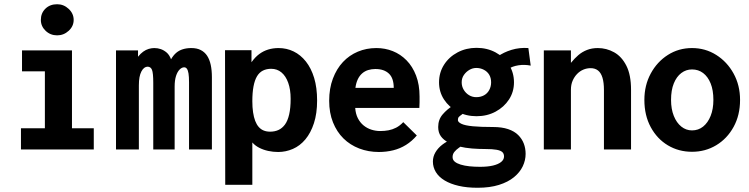

<svg xmlns="http://www.w3.org/2000/svg" viewBox="-20 -706 3540 907"><path d="M79 0V-100H192V-369H84V-468H320V-100H423V0ZM250 -539Q218 -539 195.5 -560.5Q173 -582 173 -612Q173 -644 194.5 -665Q216 -686 250 -686Q281 -686 304.5 -664Q328 -642 328 -612Q328 -582 304.5 -560.5Q281 -539 250 -539Z M528 0V-468H632V-438Q644 -453 656.5 -462Q669 -471 682.5 -475Q696 -479 709 -479Q725 -479 739.5 -474Q754 -469 767 -458Q780 -447 788 -426Q799 -445 812.5 -456.5Q826 -468 844 -473.5Q862 -479 884 -479Q910 -479 928.5 -469.5Q947 -460 958.5 -442.5Q970 -425 975.5 -399.5Q981 -374 981 -341V0H873V-317Q873 -344 870.5 -359Q868 -374 863 -381Q858 -388 850 -388Q839 -388 828.5 -377.5Q818 -367 811.5 -347Q805 -327 805 -297V0H704V-315Q704 -361 698 -376Q692 -391 677 -391Q669 -391 661.5 -385.5Q654 -380 648 -368.5Q642 -357 639 -341Q636 -325 636 -303V0Z M1044 167 1043 -469H1168V-412Q1185 -436 1204.5 -450.5Q1224 -465 1247 -472Q1270 -479 1296 -479Q1334 -479 1367 -463Q1400 -447 1425 -415.5Q1450 -384 1464 -338Q1478 -292 1478 -231Q1478 -170 1463 -124Q1448 -78 1422.5 -47.5Q1397 -17 1363.5 -2.5Q1330 12 1294 12Q1270 12 1247 7Q1224 2 1204.5 -8Q1185 -18 1172 -33V167ZM1256 -84Q1278 -84 1295.5 -92Q1313 -100 1326 -117.5Q1339 -135 1346 -165.5Q1353 -196 1353 -239Q1353 -283 1341.5 -315Q1330 -347 1309.5 -364Q1289 -381 1261 -381Q1239 -381 1222 -372.5Q1205 -364 1194 -345.5Q1183 -327 1177.5 -297.5Q1172 -268 1172 -228Q1172 -199 1175.5 -175.5Q1179 -152 1185.5 -135Q1192 -118 1202 -106.5Q1212 -95 1225.5 -89.5Q1239 -84 1256 -84Z M1770 12Q1720 12 1677 -4.5Q1634 -21 1602.5 -52Q1571 -83 1553 -128Q1535 -173 1535 -230Q1535 -288 1552.5 -334.5Q1570 -381 1600 -413Q1630 -445 1670.5 -462Q1711 -479 1758 -479Q1799 -479 1835.5 -464.5Q1872 -450 1900.5 -421Q1929 -392 1945.5 -349Q1962 -306 1962 -250Q1962 -239 1962 -223Q1962 -207 1961 -196H1658Q1660 -168 1670.5 -147.5Q1681 -127 1697.5 -113.5Q1714 -100 1734.5 -93.5Q1755 -87 1776 -87Q1797 -87 1815.5 -90.5Q1834 -94 1851.5 -103Q1869 -112 1885 -129L1949 -66Q1926 -39 1898 -21.5Q1870 -4 1837.5 4Q1805 12 1770 12ZM1659 -291H1840Q1840 -313 1834.5 -330Q1829 -347 1817.5 -358Q1806 -369 1790 -374.5Q1774 -380 1753 -380Q1735 -380 1719 -375Q1703 -370 1690.5 -359Q1678 -348 1670 -331Q1662 -314 1659 -291Z M2236 181Q2186 181 2147 172Q2108 163 2080.5 146.5Q2053 130 2039 107Q2025 84 2025 57Q2025 34 2037 13.5Q2049 -7 2070 -23Q2091 -39 2115 -48L2173 -26Q2161 -17 2148 -8Q2135 1 2126.5 11.5Q2118 22 2118 36Q2118 49 2128 57.5Q2138 66 2156 71.5Q2174 77 2197 79.5Q2220 82 2248 82Q2284 82 2309 76Q2334 70 2347.5 59Q2361 48 2361 33Q2361 20 2353 12.5Q2345 5 2326 1.5Q2307 -2 2273 -2Q2241 -2 2209.5 -4.5Q2178 -7 2149.5 -14Q2121 -21 2098 -33Q2075 -45 2062.5 -62.5Q2050 -80 2050 -106Q2050 -141 2071 -165.5Q2092 -190 2121 -208L2178 -178Q2169 -170 2161 -164.5Q2153 -159 2148 -154Q2143 -149 2143 -139Q2143 -129 2160 -121Q2177 -113 2213.5 -109.5Q2250 -106 2309 -106Q2351 -106 2380.5 -96Q2410 -86 2428 -68Q2446 -50 2454.5 -27.5Q2463 -5 2463 21Q2463 51 2449.5 79.5Q2436 108 2408 131Q2380 154 2337 167.5Q2294 181 2236 181ZM2231 -157Q2182 -157 2141.5 -178.5Q2101 -200 2077.5 -236Q2054 -272 2054 -317Q2054 -363 2077.5 -400Q2101 -437 2141.5 -458.5Q2182 -480 2231 -480Q2281 -480 2321 -458.5Q2361 -437 2384.5 -400Q2408 -363 2408 -317Q2408 -272 2384.5 -236Q2361 -200 2321 -178.5Q2281 -157 2231 -157ZM2230 -247Q2250 -247 2266 -255.5Q2282 -264 2291 -280.5Q2300 -297 2300 -317Q2300 -338 2291 -353Q2282 -368 2265.5 -376.5Q2249 -385 2230 -385Q2213 -385 2197.5 -376Q2182 -367 2171.5 -352Q2161 -337 2161 -317Q2161 -298 2170.5 -282Q2180 -266 2195.5 -256.5Q2211 -247 2230 -247ZM2379 -379 2331 -439Q2359 -459 2396.5 -470.5Q2434 -482 2476 -479L2487 -396Q2458 -402 2429 -397.5Q2400 -393 2379 -379Z M2549 0V-468H2677V-409Q2694 -430 2712 -445.5Q2730 -461 2753 -470Q2776 -479 2804 -479Q2845 -479 2881 -459Q2917 -439 2939 -395.5Q2961 -352 2961 -282V0H2833V-281Q2833 -316 2826 -339Q2819 -362 2805 -373Q2791 -384 2770 -384Q2752 -384 2735.5 -377Q2719 -370 2706 -356.5Q2693 -343 2685 -324.5Q2677 -306 2677 -282V0Z M3249 11Q3186 11 3135 -19.5Q3084 -50 3054 -105.5Q3024 -161 3024 -234Q3024 -303 3054 -358.5Q3084 -414 3135 -446.5Q3186 -479 3249 -479Q3312 -479 3363.5 -446.5Q3415 -414 3445.5 -358.5Q3476 -303 3476 -234Q3476 -162 3445.5 -106.5Q3415 -51 3363.5 -20Q3312 11 3249 11ZM3249 -90Q3279 -90 3301.5 -108Q3324 -126 3337 -158.5Q3350 -191 3350 -234Q3350 -280 3337 -312Q3324 -344 3301.5 -361Q3279 -378 3249 -378Q3221 -378 3198.5 -361Q3176 -344 3163 -312Q3150 -280 3150 -234Q3150 -191 3163 -158.5Q3176 -126 3198.5 -108Q3221 -90 3249 -90Z"/></svg>

Font: Inconsolata ExtraBold
Style: Regular
Weight: 800
Designer: Raph Levien, Cyreal, Brenton Simpson
Foundry: Raph Levien, Cyreal, Google
Version: Version 3.001